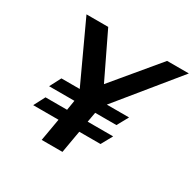

<svg xmlns="http://www.w3.org/2000/svg" viewBox="-153 -863 1036 1025"><g transform="rotate(30 364.5 -350.0)"><path d="M729 -700 433 -337H570L532 -268H401L390 -207H547L509 -138H378L354 0H226L250 -138H94L130 -207H263L273 -268H117L153 -337H266L98 -700H232L365 -424L595 -700Z"/></g></svg>

Font: Cabin
Style: Bold Italic
Weight: 700
Designer: Pablo Impallari
Foundry: Pablo Impallari. www.impallari.com Igino Marini. www.ikern.com
Version: Version 1.005